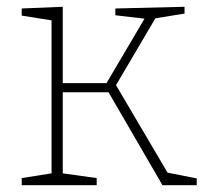

<svg xmlns="http://www.w3.org/2000/svg" viewBox="-20 -546 604 566"><path d="M322 -295 474 -37 560 -20V0H459L300 -274H165V-35L265 -21V0H44V-21L132 -35V-486L44 -500V-521L165 -526V-301H294L406 -491L320 -501V-521L524 -526V-506L438 -492Z"/></svg>

Font: Bitter Pro ExtraLight
Style: Regular
Weight: 275
Designer: Sol Matas, and Bitter project Authors
Foundry: Sol Matas
Version: Version 1.010